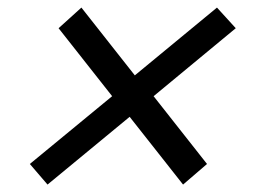

<svg xmlns="http://www.w3.org/2000/svg" viewBox="-20 -587 674 509"><path d="M106 -97.7 59.1 -152.3 277.3 -332 135.3 -512.2 195.8 -566.9 337.4 -387.2 555.2 -566.9 605 -512.2 387.2 -332 528.8 -152.3 465.3 -97.7 323.7 -277.3Z"/></svg>

Font: Schibsted Grotesk
Style: Italic
Weight: 400
Italic angle: -12°
Designer: Bakken & Baeck AS, Henrik Kongsvoll
Foundry: Schibsted ASA
Version: Version 1.100; ttfautohint (v1.8.4.7-5d5b);gftools[0.9.25]